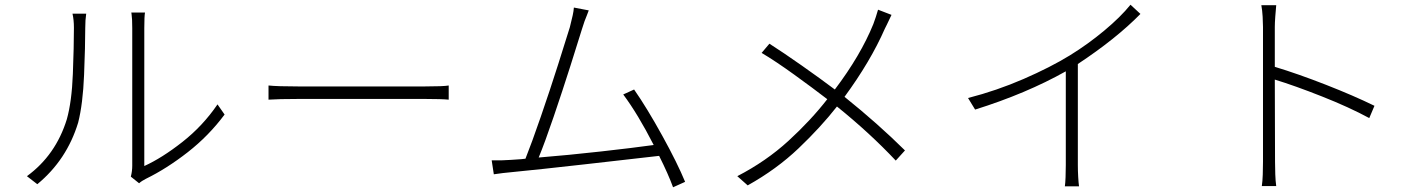

<svg xmlns="http://www.w3.org/2000/svg" viewBox="-20 -776 6011 813"><path d="M138 4 94 -30Q216 -119 263 -271Q284 -346 288.5 -463Q293 -580 293 -658Q293 -692 287 -718H345Q341 -692 341 -658Q341 -581 336 -458.5Q331 -336 311 -257Q263 -99 138 4ZM569 0 534 -28Q540 -51 540 -74V-657Q540 -698 537 -717Q536 -720 536 -723H594Q591 -707 591 -657V-73Q666 -107 752.5 -175Q839 -243 901 -334L931 -291Q864 -201 775 -131.5Q686 -62 598 -19Q580 -10 569 0Z M1117 -354V-414Q1155 -410 1241 -410H1781Q1857 -410 1880 -414V-354Q1849 -357 1782 -357H1241Q1161 -357 1117 -354Z M2881 -6 2830 17Q2810 -38 2771 -116Q2649 -102 2454.5 -80Q2260 -58 2146 -47Q2111 -44 2071 -38L2062 -97Q2102 -96 2143 -99Q2163 -100 2187 -102Q2196 -103 2205 -104Q2231 -169 2270 -282Q2309 -395 2343.5 -503.5Q2378 -612 2393 -661Q2401 -693 2405 -711Q2409 -729 2410 -744L2473 -732Q2469 -722 2465 -711Q2456 -691 2444 -652Q2429 -603 2395.5 -497.5Q2362 -392 2324.5 -282Q2287 -172 2261 -109Q2385 -119 2523.5 -134.5Q2662 -150 2748 -162Q2681 -293 2619 -376L2665 -397Q2720 -318 2784.5 -201Q2849 -84 2881 -6Z M3698 -735 3755 -713Q3746 -695 3735 -671Q3731 -662 3727 -655Q3666 -516 3556 -366Q3699 -251 3812 -139L3773 -96Q3663 -213 3524 -325Q3455 -237 3361.5 -148Q3268 -59 3146 9L3102 -30Q3224 -93 3318.5 -179.5Q3413 -266 3483 -356Q3422 -403 3343 -460Q3264 -517 3205 -552L3238 -591Q3296 -554 3375 -498.5Q3454 -443 3515 -397Q3624 -541 3678 -674Q3683 -687 3688.5 -704Q3694 -721 3698 -735Z M4767 -756 4809 -717Q4706 -612 4544 -505V-77Q4544 -52 4545.5 -26.5Q4547 -1 4549 13H4489Q4491 0 4492 -26Q4493 -52 4493 -77V-474Q4326 -380 4109 -312L4079 -361Q4200 -392 4314 -441.5Q4428 -491 4511 -542Q4587 -589 4656 -646.5Q4725 -704 4767 -756Z M5800 -328 5778 -276Q5693 -322 5578 -367.5Q5463 -413 5378 -439L5379 -91Q5379 -67 5380 -38Q5381 -9 5384 12H5323Q5326 -8 5327 -36.5Q5328 -65 5328 -91V-662Q5328 -679 5326.5 -705.5Q5325 -732 5321 -754H5384Q5382 -733 5380 -706Q5378 -679 5378 -662V-493Q5477 -463 5594.5 -417Q5712 -371 5800 -328Z"/></svg>

Font: LXGW 975 Gothic SC 200W
Style: Regular
Weight: 200
Version: Version 2.01;February 25, 2021